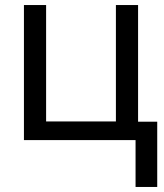

<svg xmlns="http://www.w3.org/2000/svg" viewBox="-20 -556 652 762"><path d="M604 186H518V0H75V-536H163V-74H440V-536H528V-73H604Z"/></svg>

Font: Advent Sans Logo
Style: Regular
Weight: 400
Designer: Types & Symbols
Foundry: Types & Symbols
Version: Version 1.002